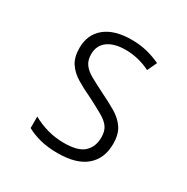

<svg xmlns="http://www.w3.org/2000/svg" viewBox="-132 -657 764 783"><g transform="rotate(30 250.0 -266.0)"><path d="M238 10Q192 10 155.5 0.5Q119 -9 93 -24V-78Q125 -60 162 -49.5Q199 -39 241 -39Q307 -39 334.5 -65Q362 -91 362 -135Q362 -164 349.5 -182Q337 -200 310 -215.5Q283 -231 242 -252Q201 -271 169.5 -290Q138 -309 120 -336Q102 -363 102 -407Q102 -470 146 -506Q190 -542 271 -542Q309 -542 342 -534Q375 -526 407 -511L386 -466Q330 -494 270 -494Q217 -494 186.5 -472Q156 -450 156 -408Q156 -380 169.5 -361.5Q183 -343 210 -328Q237 -313 277 -293Q316 -274 347.5 -255.5Q379 -237 398 -209.5Q417 -182 417 -136Q417 -67 372 -28.5Q327 10 238 10Z"/></g></svg>

Font: Noto Sans Mono ExtraCondensed Light
Style: Regular
Weight: 300
Width: 2
Designer: Monotype Design Team
Foundry: Monotype Imaging Inc.
Version: Version 2.014; ttfautohint (v1.8.4.7-5d5b)